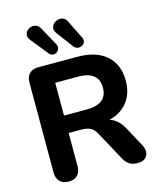

<svg xmlns="http://www.w3.org/2000/svg" viewBox="-137 -1051 968 1158"><g transform="rotate(-15 347.0 -472.0)"><path d="M147 8.5Q110.8 8.5 91.4 -11.8Q72 -32 72 -68.2V-629Q72 -666.2 91.9 -685.6Q111.8 -705 148 -705H391Q508.5 -705 572.4 -648.2Q636.2 -591.5 636.2 -490.2Q636.2 -424.2 607.4 -376.4Q578.5 -328.5 523.9 -302.9Q469.2 -277.2 391 -277.2L399.5 -293.2H438.5Q480.2 -293.2 511.6 -273.1Q543 -253 565.8 -210.5L630.8 -90.5Q644.5 -66.2 643.4 -43.4Q642.2 -20.5 625.9 -6Q609.5 8.5 577.5 8.5Q546 8.5 526 -4.8Q506 -18 490.8 -46L393.5 -224.8Q378 -254 355.9 -264.2Q333.8 -274.5 301.2 -274.5H221.8V-68.2Q221.8 -32 203 -11.8Q184.2 8.5 147 8.5ZM221.8 -383.2H364.5Q427.2 -383.2 459.8 -408.9Q492.2 -434.5 492.2 -486.2Q492.2 -537 459.8 -562.6Q427.2 -588.2 364.5 -588.2H221.8ZM381.5 -774.5 306.5 -875.8Q293 -893.5 295.1 -909.2Q297.2 -925 308.5 -936.2Q319.8 -947.5 336 -951.5Q352.2 -955.5 367.9 -949.6Q383.5 -943.8 392.2 -925L449.5 -809.2Q457.2 -793.5 452.1 -780.5Q447 -767.5 434.5 -761Q422 -754.5 407.5 -757.1Q393 -759.8 381.5 -774.5ZM228.5 -770.8 143.8 -876Q129.8 -893.5 130.6 -909.1Q131.5 -924.8 142.1 -936Q152.8 -947.2 168.2 -951.4Q183.8 -955.5 199.5 -950.1Q215.2 -944.8 225.2 -926.2L287.8 -812Q296 -797 292.1 -783.5Q288.2 -770 277.5 -762.4Q266.8 -754.8 253 -756Q239.2 -757.2 228.5 -770.8Z"/></g></svg>

Font: Nunito ExtraLight
Style: Regular
Weight: 200
Designer: Vernon Adams
Foundry: Vernon Adams
Version: Version 3.602;April 4, 2023;FontCreator 14.0.0.2856 64-bit